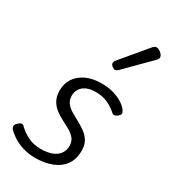

<svg xmlns="http://www.w3.org/2000/svg" viewBox="-210 -939 928 1056"><g transform="rotate(30 253.5 -411.5)"><path d="M190 19Q148 19 111.5 8Q75 -3 47.5 -21Q20 -39 3 -58Q-2 -66 -1.5 -75Q-1 -84 11 -95Q22 -105 31.5 -107Q41 -109 50 -98Q72 -76 108 -57.5Q144 -39 192 -39Q231 -39 260 -49.5Q289 -60 305 -81.5Q321 -103 321 -133Q321 -160 306.5 -178Q292 -196 269.5 -209Q247 -222 221 -235Q195 -248 172.5 -265Q150 -282 135.5 -307.5Q121 -333 121 -372Q121 -413 142 -446Q163 -479 204 -499Q245 -519 303 -519Q347 -519 381.5 -508.5Q416 -498 440 -482Q464 -466 475 -449Q483 -437 482 -429Q481 -421 470 -412Q461 -405 452 -402.5Q443 -400 434 -408Q409 -431 375.5 -446.5Q342 -462 300 -462Q248 -462 220.5 -439Q193 -416 193 -378Q193 -351 207.5 -332.5Q222 -314 244.5 -300.5Q267 -287 292.5 -273.5Q318 -260 340.5 -243.5Q363 -227 377.5 -203.5Q392 -180 392 -144Q392 -87 365 -51Q338 -15 292 2Q246 19 190 19ZM326 -620Q319 -620 308.5 -628.5Q298 -637 298 -646Q298 -652 300 -657Q302 -662 307 -667L440 -826Q447 -835 453 -838.5Q459 -842 466 -842Q474 -842 484 -836Q494 -830 501.5 -821Q509 -812 509 -802Q509 -796 506 -791.5Q503 -787 498 -782L350 -633Q338 -620 326 -620Z"/></g></svg>

Font: Playwrite RO Light
Style: Regular
Weight: 300
Version: Version 1.002